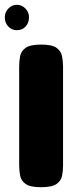

<svg xmlns="http://www.w3.org/2000/svg" viewBox="-47 -772 315 801"><path d="M124 9Q79 9 60 -4.5Q41 -18 37 -39.5Q33 -61 33 -83V-495Q33 -517 37 -538Q41 -559 60 -572.5Q79 -586 125 -586Q171 -586 189.5 -572Q208 -558 212 -537Q216 -516 216 -494V-82Q216 -60 212 -39Q208 -18 189 -4.5Q170 9 124 9ZM23 -646Q2 -646 -12.5 -661.5Q-27 -677 -27 -700Q-27 -721 -12 -736.5Q3 -752 23 -752Q44 -752 59 -736.5Q74 -721 74 -700Q74 -677 60 -661.5Q46 -646 23 -646Z"/></svg>

Font: Fredoka SemiExpanded
Style: Bold
Weight: 700
Width: 6
Designer: Ben Nathan
Foundry: Milena B. Brandão, Ben Nathan
Version: Version 2.001